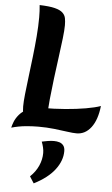

<svg xmlns="http://www.w3.org/2000/svg" viewBox="-72 -847 739 1262"><g transform="rotate(5 298.0 -216.5)"><path d="M253 -30 118 -31Q99 -51 93 -75Q87 -99 87 -129Q87 -160 92.5 -211.5Q98 -263 106 -327Q114 -391 122 -460Q130 -529 135.5 -596Q141 -663 141 -720Q141 -741 140 -762.5Q139 -784 137 -802Q202 -800 237.5 -791Q273 -782 289.5 -766.5Q306 -751 310 -730.5Q314 -710 314 -684Q314 -652 307.5 -596Q301 -540 291.5 -471Q282 -402 273 -330Q264 -258 257.5 -192.5Q251 -127 251 -78Q251 -65 251.5 -52.5Q252 -40 253 -30ZM21 17Q24 2 33.5 -22.5Q43 -47 64 -71.5Q85 -96 121 -113Q157 -130 214 -130Q292 -130 365.5 -136Q439 -142 499.5 -152.5Q560 -163 596 -176Q586 -84 547.5 -33.5Q509 17 452 17Q428 17 390 11.5Q352 6 303 0.5Q254 -5 198 -5Q156 -5 111.5 -0.5Q67 4 21 17ZM229 91Q246 87 268 83.5Q290 80 309 80Q328 80 344.5 85Q361 90 371.5 103.5Q382 117 382 141Q382 204 336.5 263.5Q291 323 200 369L172 325Q208 291 226.5 249.5Q245 208 245 165Q245 147 240.5 128Q236 109 229 91Z"/></g></svg>

Font: Merienda ExtraBold
Style: Regular
Weight: 800
Designer: Eduardo Rodriguez Tunni
Foundry: Eduardo Rodriguez Tunni
Version: Version 2.001